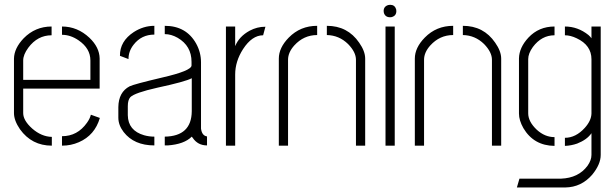

<svg xmlns="http://www.w3.org/2000/svg" viewBox="-20 -616 2600 812"><path d="M39.1 -137.7V-368.2Q40 -412.1 80.1 -454.1Q128.9 -503.9 198.2 -503.9V-466.8Q138.7 -466.8 99.6 -414.1Q78.1 -384.8 78.1 -360.4V-278.3H362.3V-360.4Q362.3 -411.1 312.5 -445.3Q278.3 -468.8 242.2 -468.8V-503.9Q307.6 -503.9 358.4 -456.1Q400.4 -416 401.4 -369.1V-241.2H78.1V-137.7Q78.1 -106.4 116.2 -72.3Q155.3 -38.1 199.2 -37.1V0Q114.3 0 64.5 -69.3Q39.1 -106.4 39.1 -137.7ZM242.2 0V-40Q307.6 -40 347.7 -96.7Q360.4 -114.3 364.3 -130.9L402.3 -117.2Q380.9 -43.9 313.5 -14.6Q280.3 0 242.2 0Z M480.5 -118.2V-163.1Q481.4 -226.6 528.3 -251Q545.9 -259.8 666 -288.1Q789.1 -316.4 790 -338.9V-354.5Q790 -421.9 731.4 -456.1Q704.1 -471.7 676.8 -471.7V-506.8Q767.6 -506.8 809.6 -431.6Q830.1 -394.5 830.1 -352.5V-72.3Q834 -42 855.5 -39.1V-1Q816.4 -1 794.9 -33.2Q793 -36.1 791 -38.1Q758.8 -5.9 689.5 -1Q682.6 -1 676.8 -1V-38.1Q790 -40 791 -145.5V-285.2Q763.7 -270.5 645.5 -245.1Q549.8 -223.6 531.2 -205.1Q520.5 -193.4 520.5 -167V-128.9Q521.5 -63.5 589.8 -43.9Q610.4 -38.1 632.8 -38.1V-1Q546.9 -1 502.9 -57.6Q480.5 -86.9 480.5 -118.2ZM487.3 -379.9Q486.3 -441.4 545.9 -480.5Q586.9 -506.8 632.8 -506.8V-469.7Q578.1 -469.7 544.9 -426.8Q523.4 -399.4 523.4 -366.2Z M935.5 0V-503.9H974.6V-420.9Q991.2 -461.9 1036.1 -486.3Q1067.4 -502.9 1101.6 -502.9H1102.5L1092.8 -466.8Q1045.9 -466.8 1007.8 -408.2Q974.6 -356.4 974.6 -300.8V0Z M1159.2 0V-368.2Q1159.2 -414.1 1201.2 -457Q1250 -506.8 1321.3 -506.8V-467.8Q1264.6 -467.8 1224.6 -423.8Q1198.2 -394.5 1198.2 -363.3V0ZM1362.3 -467.8V-506.8Q1450.2 -506.8 1499 -435.5Q1524.4 -399.4 1524.4 -368.2V0H1485.4V-363.3Q1485.4 -395.5 1452.1 -429.7Q1414.1 -466.8 1362.3 -467.8Z M1602.5 -569.3Q1602.5 -588.9 1622.1 -594.7Q1627 -595.7 1629.9 -595.7Q1649.4 -595.7 1655.3 -577.1Q1656.2 -573.2 1656.2 -569.3Q1656.2 -549.8 1637.7 -543.9Q1633.8 -543 1629.9 -543Q1609.4 -543 1603.5 -561.5Q1602.5 -566.4 1602.5 -569.3ZM1610.4 0V-503.9H1649.4V0Z M1734.4 0V-368.2Q1734.4 -414.1 1776.4 -457Q1825.2 -506.8 1896.5 -506.8V-467.8Q1839.8 -467.8 1799.8 -423.8Q1773.4 -394.5 1773.4 -363.3V0ZM1937.5 -467.8V-506.8Q2025.4 -506.8 2074.2 -435.5Q2099.6 -399.4 2099.6 -368.2V0H2060.5V-363.3Q2060.5 -395.5 2027.3 -429.7Q1989.3 -466.8 1937.5 -467.8Z M2166 176.8 2176.8 139.6H2352.5Q2426.8 136.7 2464.8 85Q2481.4 61.5 2481.4 39.1V-52.7Q2462.9 -25.4 2420.9 -8.8Q2395.5 0 2369.1 1V-33.2Q2415 -33.2 2453.1 -75.2Q2480.5 -105.5 2481.4 -135.7V-365.2Q2481.4 -424.8 2418.9 -454.1Q2392.6 -466.8 2369.1 -466.8V-503.9Q2423.8 -503.9 2468.8 -467.8Q2477.5 -460 2481.4 -454.1V-503.9H2520.5V39.1Q2520.5 79.1 2484.4 123Q2438.5 175.8 2371.1 176.8ZM2174.8 -135.7V-369.1Q2175.8 -415 2214.8 -457Q2258.8 -503.9 2325.2 -503.9V-466.8Q2270.5 -466.8 2233.4 -417Q2213.9 -389.6 2213.9 -366.2V-136.7Q2213.9 -101.6 2250 -67.4Q2284.2 -36.1 2325.2 -36.1V1Q2237.3 0 2193.4 -74.2Q2174.8 -107.4 2174.8 -135.7Z"/></svg>

Font: Post No Bills Colombo
Style: Light
Weight: 400
Designer: Kosala Senevirathne, Siva Puranthara, Lasantha Premarathna, Tharique Azeez
Foundry: Mooniak
Version: Version 1.220 ; ttfautohint (v1.5)